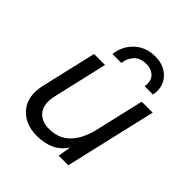

<svg xmlns="http://www.w3.org/2000/svg" viewBox="-196 -849 991 991"><g transform="rotate(45 299.0 -353.5)"><path d="M367 -655Q324 -655 300 -630.5Q276 -606 271 -567H206Q214 -632 259 -673.5Q304 -715 371 -715Q431 -715 468 -681Q505 -647 505 -595Q505 -582 502 -567H441Q443 -579 443 -585Q443 -619 421 -637Q399 -655 367 -655ZM487 -500H567L451 0H381L393 -72Q343 8 228 8Q142 8 94.5 -48Q47 -104 69 -199L139 -500H219L150 -201Q135 -136 162.5 -99Q190 -62 249 -62Q385 -62 426 -237Z"/></g></svg>

Font: Elaine Sans
Style: Italic
Weight: 400
Italic angle: -13°
Designer: Wei Huang
Foundry: Wei Huang
Version: Version 2.001;December 24, 2019;FontCreator 12.0.0.2547 64-b